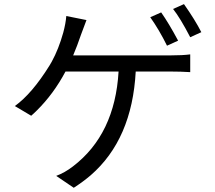

<svg xmlns="http://www.w3.org/2000/svg" viewBox="-20 -850 1040 929"><path d="M841.8 -653.3 788.1 -628.9Q750 -706.1 707 -766.6L759.8 -790Q796.9 -737.3 841.8 -653.3ZM334 -582H805.7Q864.3 -582 900.4 -586.9V-501Q853.5 -503.9 805.7 -503.9H636.7Q619.1 -175.8 418.9 -2Q380.9 30.3 336.9 58.6L252 1Q293.9 -14.6 333 -44.9Q536.1 -200.2 553.7 -503.9H296.9Q239.3 -395.5 158.2 -315.4Q143.6 -300.8 130.9 -290L51.8 -336.9Q134.8 -396.5 219.7 -533.2Q225.6 -543 230.5 -551.8Q263.7 -612.3 286.1 -692.4Q297.9 -736.3 300.8 -772.5L398.4 -752.9L372.1 -682.6Q353.5 -627.9 334 -582ZM817.4 -806.6 870.1 -830.1Q923.8 -753.9 954.1 -694.3L900.4 -669.9Q851.6 -763.7 817.4 -806.6Z"/></svg>

Font: Taipei Sans TC Beta
Style: Regular
Weight: 400
Designer: JT Foundry
Foundry: JT Foundry
Version: Version 1.000